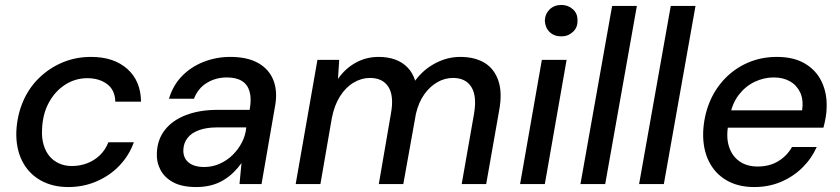

<svg xmlns="http://www.w3.org/2000/svg" viewBox="-20 -744 3397 776"><path d="M256 12Q191 12 142.5 -16Q94 -44 69 -94.5Q44 -145 46 -212Q49 -277 72.5 -332.5Q96 -388 137.5 -428.5Q179 -469 232.5 -491.5Q286 -514 348 -514Q440 -514 494.5 -465.5Q549 -417 550 -333H446Q445 -380 413 -404Q381 -428 333 -428Q284 -428 243 -401.5Q202 -375 177 -328.5Q152 -282 150 -221Q148 -186 156.5 -158Q165 -130 181 -111.5Q197 -93 220 -83Q243 -73 270 -73Q303 -73 332 -84Q361 -95 383.5 -116.5Q406 -138 418 -169H521Q502 -116 463 -75Q424 -34 370.5 -11Q317 12 256 12Z M773 12Q716 12 680.5 -7Q645 -26 628.5 -57.5Q612 -89 614 -126Q616 -180 646.5 -219Q677 -258 732 -279Q787 -300 859 -300H989Q997 -344 989 -373Q981 -402 958 -416.5Q935 -431 897 -431Q852 -431 816 -409Q780 -387 764 -345H663Q679 -399 715.5 -436.5Q752 -474 803 -494Q854 -514 911 -514Q980 -514 1024 -489Q1068 -464 1085.5 -418.5Q1103 -373 1091 -311L1037 0H948L956 -85Q942 -65 923.5 -47Q905 -29 882.5 -15.5Q860 -2 832.5 5Q805 12 773 12ZM806 -69Q838 -69 867.5 -82Q897 -95 920 -117.5Q943 -140 957.5 -168Q972 -196 975 -226V-229H856Q815 -229 784.5 -218Q754 -207 738 -186.5Q722 -166 721 -138Q720 -106 742 -87.5Q764 -69 806 -69Z M1175 0 1263 -502H1351L1346 -425Q1375 -467 1417.5 -490.5Q1460 -514 1510 -514Q1547 -514 1576.5 -503.5Q1606 -493 1627 -471.5Q1648 -450 1658 -418Q1691 -463 1739.5 -488.5Q1788 -514 1840 -514Q1899 -514 1938.5 -490Q1978 -466 1994.5 -417Q2011 -368 1997 -295L1945 0H1846L1896 -285Q1908 -356 1885 -392.5Q1862 -429 1811 -429Q1778 -429 1748 -412Q1718 -395 1695 -363Q1672 -331 1661 -284L1610 0H1511L1560 -285Q1573 -356 1550 -392.5Q1527 -429 1475 -429Q1441 -429 1409 -410Q1377 -391 1354 -354.5Q1331 -318 1321 -266L1275 0Z M2082 0 2170 -502H2270L2182 0ZM2249 -597Q2219 -597 2201 -615Q2183 -633 2182 -661Q2183 -688 2201.5 -706Q2220 -724 2249 -724Q2276 -724 2295.5 -706.5Q2315 -689 2314 -661Q2315 -633 2295.5 -615Q2276 -597 2249 -597Z M2326 0 2454 -720H2554L2426 0Z M2563 0 2691 -720H2791L2663 0Z M3028 12Q2963 12 2916 -15.5Q2869 -43 2844.5 -93Q2820 -143 2822 -211Q2825 -275 2847.5 -330Q2870 -385 2910 -426.5Q2950 -468 3003.5 -491Q3057 -514 3120 -514Q3188 -514 3233.5 -487Q3279 -460 3301 -413.5Q3323 -367 3321 -310Q3321 -291 3317 -268.5Q3313 -246 3308 -228H2897L2909 -298H3222Q3228 -341 3214 -370.5Q3200 -400 3172.5 -415.5Q3145 -431 3107 -431Q3067 -431 3029.5 -413Q2992 -395 2965 -359.5Q2938 -324 2929 -270L2924 -242Q2914 -191 2926 -152.5Q2938 -114 2968 -92.5Q2998 -71 3042 -71Q3090 -71 3125.5 -92.5Q3161 -114 3181 -150H3281Q3260 -103 3223 -66.5Q3186 -30 3136.5 -9Q3087 12 3028 12Z"/></svg>

Font: DM Sans 16pt Medium
Style: Italic
Weight: 500
Italic angle: -10°
Version: Version 4.004;gftools[0.9.30]